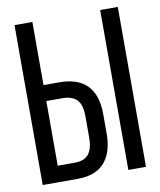

<svg xmlns="http://www.w3.org/2000/svg" viewBox="-80 -764 692 828"><g transform="rotate(-10 266.0 -350.0)"><path d="M118.2 -423.8H187Q350.1 -423.8 350.1 -254.9V-170.9Q350.1 -88.9 311.3 -44.4Q272.5 0 192.9 0H40V-700.2H118.2ZM415 -700.2H492.2V0H415ZM118.2 -70.8H192.9Q234.9 -70.8 253.9 -94.5Q272.9 -118.2 272.9 -167V-259.8Q272.9 -310.1 252.2 -332Q231.4 -354 187 -354H118.2Z"/></g></svg>

Font: Bebas Neue Regular
Style: Regular
Weight: 400
Designer: Ryoichi Tsunekawa
Foundry: Ryoichi Tsunekawa
Version: Version 001.003